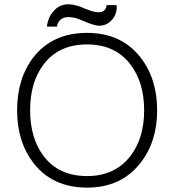

<svg xmlns="http://www.w3.org/2000/svg" viewBox="-20 -855 832 893"><path d="M384.8 -648.4Q516.6 -648.4 587.9 -553.7Q650.4 -470.7 650.4 -341.8Q650.4 -213.9 587.9 -130.9Q515.6 -36.1 384.8 -36.1Q252 -36.1 181.6 -130.9Q120.1 -213.9 120.1 -341.8Q120.1 -471.7 181.6 -553.7Q252 -648.4 384.8 -648.4ZM384.8 -702.1Q224.6 -702.1 135.7 -588.9Q59.6 -490.2 59.6 -341.8Q59.6 -195.3 135.7 -96.7Q224.6 17.6 384.8 17.6Q543.9 17.6 632.8 -96.7Q710.9 -195.3 710.9 -341.8Q710.9 -489.3 632.8 -588.9Q543.9 -702.1 384.8 -702.1ZM476.6 -831.1H475.6Q474.6 -816.4 466.8 -808.6Q458 -797.9 437.5 -797.9Q424.8 -797.9 405.3 -803.7Q390.6 -808.6 368.2 -817.4L366.2 -818.4Q352.5 -825.2 339.8 -828.1Q317.4 -835 296.9 -835Q256.8 -835 229.5 -803.7Q203.1 -774.4 198.2 -731.4H245.1Q247.1 -751 260.7 -762.7Q274.4 -775.4 296.9 -775.4Q313.5 -775.4 331.1 -771.5Q343.8 -767.6 367.2 -757.8Q389.6 -748 404.3 -743.2Q426.8 -735.4 440.4 -735.4Q476.6 -735.4 501 -762.7Q525.4 -791 522.5 -831.1Z"/></svg>

Font: Gulim
Style: Regular
Weight: 400
Version: Version 2.21